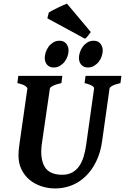

<svg xmlns="http://www.w3.org/2000/svg" viewBox="-20 -1040 700 1075"><path d="M654.3 -574.7Q623.5 -567.9 608.9 -559.6Q594.2 -551.3 593.3 -544.4L551.8 -250Q543 -186 518.8 -136.5Q494.6 -86.9 459.7 -53.2Q424.8 -19.5 381.1 -2.2Q337.4 15.1 289.1 15.1Q249 15.1 211.9 2.9Q174.8 -9.3 146.2 -32.7Q117.7 -56.2 100.6 -90.6Q83.5 -125 83.5 -169.9Q83.5 -195.8 87.9 -226.1L133.3 -544.4Q133.8 -550.3 121.1 -559.1Q108.4 -567.9 77.1 -574.7L82.5 -615.2H329.1L323.7 -574.7Q293 -567.9 276.6 -559.6Q260.3 -551.3 259.3 -544.4L216.3 -249Q213.9 -234.9 212.4 -220.7Q210.9 -206.5 210.9 -193.8Q210.9 -125.5 239.5 -93.5Q268.1 -61.5 328.6 -61.5Q360.4 -61.5 383.5 -74Q406.7 -86.4 422.6 -108.9Q438.5 -131.3 448 -161.9Q457.5 -192.4 462.4 -229L506.8 -544.4Q507.3 -547.4 504.9 -551.3Q502.4 -555.2 496.3 -559.1Q490.2 -563 479.7 -567.1Q469.2 -571.3 453.6 -574.7L459 -615.2H659.7ZM363.8 -757.8Q363.8 -742.2 358.2 -725.3Q352.5 -708.5 341.8 -694.6Q331.1 -680.7 315.4 -671.4Q299.8 -662.1 280.3 -662.1Q267.1 -662.1 257.8 -666.7Q248.5 -671.4 242.4 -679Q236.3 -686.5 233.4 -696Q230.5 -705.6 230.5 -715.8Q230.5 -730.5 236.1 -747.6Q241.7 -764.6 252.2 -778.8Q262.7 -793 278.1 -802.5Q293.5 -812 313 -812Q326.2 -812 335.7 -807.4Q345.2 -802.7 351.3 -794.9Q357.4 -787.1 360.6 -777.6Q363.8 -768.1 363.8 -757.8ZM555.2 -757.8Q555.2 -742.2 549.6 -725.3Q543.9 -708.5 533.2 -694.6Q522.5 -680.7 506.8 -671.4Q491.2 -662.1 471.7 -662.1Q458.5 -662.1 449.2 -666.7Q439.9 -671.4 433.8 -679Q427.7 -686.5 424.8 -696Q421.9 -705.6 421.9 -715.8Q421.9 -730.5 427.5 -747.6Q433.1 -764.6 443.6 -778.8Q454.1 -793 469.5 -802.5Q484.9 -812 504.4 -812Q517.6 -812 527.1 -807.4Q536.6 -802.7 542.7 -794.9Q548.8 -787.1 552 -777.6Q555.2 -768.1 555.2 -757.8ZM488.3 -860.8Q481.4 -851.1 472.4 -839.4Q463.4 -827.6 455.6 -823.2L245.1 -937.5L253.4 -970.2Q262.7 -976.1 277.1 -983.6Q291.5 -991.2 306.4 -998.3Q321.3 -1005.4 334.5 -1011.2Q347.7 -1017.1 355 -1019.5Z"/></svg>

Font: Gentium Book Basic
Style: Bold Italic
Weight: 700
Italic angle: -8°
Designer: J. Victor Gaultney and Annie Olsen
Foundry: SIL International
Version: Version 1.102; 2013; Maintenance release